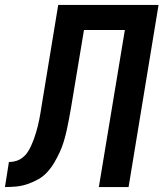

<svg xmlns="http://www.w3.org/2000/svg" viewBox="-56 -755 676 775"><path d="M343 0 448 -634H283L230 -316Q226 -294 222 -272Q218 -250 213 -228Q208 -206 201.5 -184Q195 -162 185 -140.5Q175 -119 163 -98.5Q151 -78 134.5 -60Q118 -42 97 -30.5Q76 -19 53.5 -11.5Q31 -4 8.5 -2Q-14 0 -36 0L-20 -101Q-6 -101 8 -105Q22 -109 34 -118Q46 -127 54.5 -139.5Q63 -152 69 -165Q75 -178 80 -191.5Q85 -205 89 -218.5Q93 -232 96.5 -245.5Q100 -259 102.5 -272.5Q105 -286 107.5 -300Q110 -314 112 -328L179 -735H584L463 0Z"/></svg>

Font: Iosevka Extended
Style: Bold Italic
Weight: 700
Width: 7
Italic angle: -9°
Monospace: yes
Designer: Belleve Invis
Foundry: Belleve Invis
Version: Version 32.5.0; ttfautohint (v1.8.4)